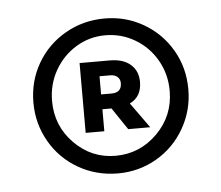

<svg xmlns="http://www.w3.org/2000/svg" viewBox="-35 -744 461 400"><g transform="rotate(-5 195.5 -544.0)"><path d="M358 -544Q358 -500 336.5 -462.5Q315 -425 278 -403.5Q241 -382 197 -382Q152 -382 114.5 -403.5Q77 -425 55.5 -462.5Q34 -500 34 -544Q34 -589 55.5 -626Q77 -663 114.5 -684.5Q152 -706 197 -706Q241 -706 278 -684.5Q315 -663 336.5 -626Q358 -589 358 -544ZM319 -544Q319 -579 302.5 -608Q286 -637 257.5 -654Q229 -671 195 -671Q162 -671 134 -654Q106 -637 89.5 -608Q73 -579 73 -544Q73 -492 109 -455.5Q145 -419 195 -419Q246 -419 282.5 -455.5Q319 -492 319 -544ZM234 -525 272 -472H226L195 -518H176V-472H137V-618H200Q228 -618 243.5 -604.5Q259 -591 259 -568Q259 -537 234 -525ZM176 -549H198Q219 -549 219 -569Q219 -577 213.5 -582Q208 -587 198 -587H176Z"/></g></svg>

Font: Martel Sans
Style: Regular
Weight: 400
Designer: Dan Reynolds and Mathieu Réguer
Foundry: Dan Reynolds and Mathieu Réguer
Version: Version 1.002; ttfautohint (v1.1) -l 5 -r 5 -G 72 -x 0 -D la